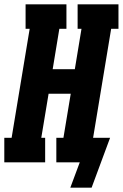

<svg xmlns="http://www.w3.org/2000/svg" viewBox="-31 -755 571 893"><path d="M395 118H296L340 0H231V-114H264L298 -319H195L161 -114H179V0H-11V-114H23L107 -621H88V-735H278V-621H245L214 -433H317L348 -621H330V-735H520V-621H486L402 -114H481Z"/></svg>

Font: Iosevka Slab Heavy
Style: Italic
Weight: 900
Italic angle: -9°
Monospace: yes
Designer: Belleve Invis
Foundry: Belleve Invis
Version: Version 11.1.0; ttfautohint (v1.8.3)